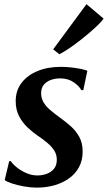

<svg xmlns="http://www.w3.org/2000/svg" viewBox="-20 -868 505 899"><path d="M370 -446H360.5Q352 -464 325.5 -482.5Q299 -501 262 -501Q237.5 -501 217.5 -493.5Q197.5 -486 185.2 -471.2Q173 -456.5 172.5 -433.5Q172 -410 183 -390.5Q194 -371 214 -353.8Q234 -336.5 259 -318.5Q287 -298.5 311.5 -276.8Q336 -255 351.5 -226.5Q367 -198 367 -158.5Q367 -117 350 -85.5Q333 -54 303.2 -32.8Q273.5 -11.5 234.8 -0.5Q196 10.5 152 10.5Q124 10.5 92.8 5Q61.5 -0.5 36.5 -8.8Q11.5 -17 2 -25L23 -113.5H30.5Q40.5 -98.5 60.2 -83Q80 -67.5 104.8 -57Q129.5 -46.5 155 -46.5Q177.5 -46.5 198.5 -54Q219.5 -61.5 232.8 -77.8Q246 -94 246 -120.5Q246 -144.5 233.5 -163.8Q221 -183 200.2 -200.2Q179.5 -217.5 154 -234.5Q131.5 -250 108.2 -272Q85 -294 69.2 -324.2Q53.5 -354.5 53.5 -394.5Q53.5 -444 80.8 -479.8Q108 -515.5 155.5 -535.2Q203 -555 264.5 -555Q290 -555 315.5 -552Q341 -549 360.8 -544.8Q380.5 -540.5 389 -536.5ZM229 -637 385 -848.5 465 -781Q457.5 -769.5 439.8 -752Q422 -734.5 398.5 -714.5Q375 -694.5 349.5 -674.8Q324 -655 300 -639Q276 -623 258 -614Z"/></svg>

Font: Merriweather 48pt SemiBold
Style: Italic
Weight: 600
Italic angle: -7.8°
Designer: Eben Sorkin
Foundry: Eben Sorkin
Version: Version 2.101